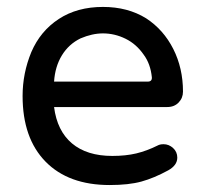

<svg xmlns="http://www.w3.org/2000/svg" viewBox="-20 -529 593 560"><path d="M45.9 -249Q45.9 -315.4 71.3 -377Q97.7 -438.5 151.4 -473.6Q205.1 -508.8 280.3 -508.8Q352.5 -508.8 406.2 -475.6Q457 -442.4 485.4 -386.2Q513.7 -330.1 513.7 -261.7Q513.7 -243.2 501 -230Q488.3 -216.8 467.8 -216.8H137.7Q146.5 -147.5 189.9 -110.8Q233.4 -74.2 307.6 -74.2Q346.7 -74.2 377.4 -81.5Q408.2 -88.9 439.5 -104.5Q446.3 -108.4 457 -108.4Q472.7 -108.4 484.9 -97.2Q497.1 -85.9 497.1 -69.3Q497.1 -46.9 470.7 -32.2Q429.7 -9.8 392.6 0.5Q355.5 10.7 299.8 10.7Q179.7 10.7 112.8 -57.6Q45.9 -126 45.9 -249ZM422.9 -303.7Q418.9 -342.8 399.4 -369.1Q377.9 -400.4 346.2 -416Q314.5 -431.6 280.3 -431.6Q249 -431.6 214.8 -417Q180.7 -400.4 160.6 -367.7Q140.6 -335 137.7 -291H411.1Q423.8 -291 422.9 -303.7Z"/></svg>

Font: jf-openhuninn-1.1
Style: Regular
Weight: 400
Designer: [Kosugi Maru]
      Designed by Motoya company      

      [Varela Round]
      Joe Prince(Latin component); Avraham Co
Foundry: justfont CO.,LTD.
Version: 1.1